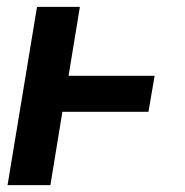

<svg xmlns="http://www.w3.org/2000/svg" viewBox="-20 -540 540 560"><path d="M2 0 88 -520H213L180 -319H431L413 -214H162L127 0Z"/></svg>

Font: Iosevka Term Curly Extrabold
Style: Italic
Weight: 800
Italic angle: -9°
Designer: Belleve Invis
Foundry: Belleve Invis
Version: Version 32.3.0